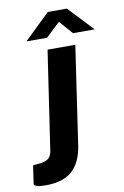

<svg xmlns="http://www.w3.org/2000/svg" viewBox="-170 -762 637 984"><g transform="rotate(-10 149.0 -270.5)"><path d="M-12.5 166Q-51.5 166 -63 159.8Q-74.5 153.5 -74 151.5L-60 54L-21 50Q9.5 46 23 33Q36.5 20 40 -5L116 -517H260.5L185 -3.5Q172 81 124.8 123.5Q77.5 166 -12.5 166ZM17 -577.5 150.5 -707H250L372 -577.5H259L198 -647.5L124 -577.5Z"/></g></svg>

Font: Public Sans
Style: Bold Italic
Weight: 700
Italic angle: -8°
Designer: The Public Sans project authors (U.S. Web Design System). Libre Franklin designed by Pablo Impallari and Rodrigo Fuenzal
Version: Version 1.008; ttfautohint (v1.8.1) -l 8 -r 50 -G 200 -x 14 